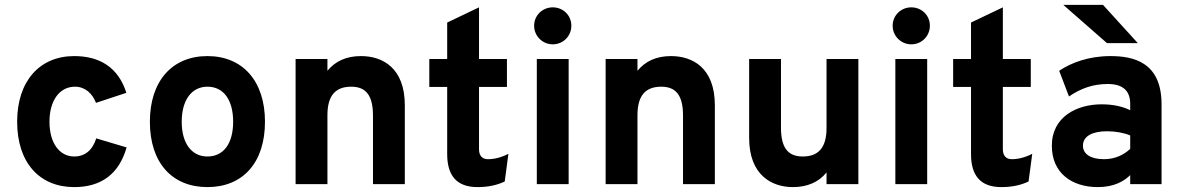

<svg xmlns="http://www.w3.org/2000/svg" viewBox="-20 -752 4828 784"><path d="M283 12C394 12 466 -42 497 -150L373 -187C358 -139 327 -113 283 -113C223 -113 182 -168 182 -255C182 -341 223 -398 286 -398C327 -398 357 -371 372 -332L496 -373C463 -477 387 -523 283 -523C142 -523 50 -421 50 -255C50 -87 142 12 283 12Z M827 12C971 12 1062 -87 1062 -255C1062 -421 971 -523 827 -523C683 -523 592 -421 592 -255C592 -87 683 12 827 12ZM827 -113C763 -113 722 -166 722 -255C722 -344 763 -398 827 -398C893 -398 932 -344 932 -255C932 -166 893 -113 827 -113Z M1503 0H1633V-322C1633 -475 1542 -523 1454 -523C1394 -523 1349 -502 1317 -463V-511H1187V0H1317V-282C1317 -363 1351 -398 1414 -398C1474 -398 1503 -363 1503 -280Z M1930 12C1973 12 2010 4 2041 -11L2056 -124C2027 -109 1999 -102 1972 -102C1949 -102 1936 -117 1936 -142V-397H2050V-511H1936V-722L1806 -660V-511H1733V-397H1806V-123C1806 -38 1842 12 1930 12Z M2237 -571C2280 -571 2313 -605 2313 -647C2313 -689 2280 -722 2237 -722C2195 -722 2161 -689 2161 -647C2161 -605 2195 -571 2237 -571ZM2172 0H2302V-511H2172Z M2769 0H2899V-322C2899 -475 2808 -523 2720 -523C2660 -523 2615 -502 2583 -463V-511H2453V0H2583V-282C2583 -363 2617 -398 2680 -398C2740 -398 2769 -363 2769 -280Z M3355 0H3485V-511H3355V-229C3355 -147 3320 -113 3258 -113C3197 -113 3169 -149 3169 -231V-511H3039V-189C3039 -37 3131 12 3218 12C3277 12 3324 -9 3355 -48Z M3701 -571C3744 -571 3777 -605 3777 -647C3777 -689 3744 -722 3701 -722C3659 -722 3625 -689 3625 -647C3625 -605 3659 -571 3701 -571ZM3636 0H3766V-511H3636Z M4069 12C4112 12 4149 4 4180 -11L4195 -124C4166 -109 4138 -102 4111 -102C4088 -102 4075 -117 4075 -142V-397H4189V-511H4075V-722L3945 -660V-511H3872V-397H3945V-123C3945 -38 3981 12 4069 12Z M4500 -576H4626L4484 -732H4322ZM4595 0H4723V-326C4723 -500 4606 -523 4514 -523C4426 -523 4354 -496 4305 -463L4345 -358C4393 -391 4443 -409 4503 -409C4562 -409 4595 -384 4595 -328V-302C4564 -317 4527 -326 4478 -326C4377 -326 4275 -275 4275 -157C4275 -45 4357 12 4463 12C4530 12 4571 -13 4595 -37ZM4488 -102C4432 -102 4402 -124 4402 -157C4402 -199 4446 -216 4500 -216C4535 -216 4568 -210 4595 -199V-144C4570 -121 4535 -102 4488 -102Z"/></svg>

Font: Overpass ExtraBold
Style: Regular
Weight: 800
Designer: Delve Withrington, Thomas Jockin
Foundry: Delve Fonts
Version: Version 3.000;DELV;Overpass